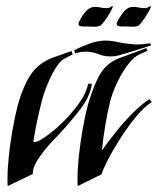

<svg xmlns="http://www.w3.org/2000/svg" viewBox="-20 -609 525 639"><path d="M363 -422Q331 -419 310 -428Q289 -437 263 -437Q248 -437 230 -431L227 -442Q251 -454 278.5 -464Q306 -474 331 -474Q347 -474 362 -471Q377 -468 393 -465Q404 -464 415 -462.5Q426 -461 438 -461Q447 -461 457.5 -462Q468 -463 479 -465L483 -458Q483 -458 467.5 -453Q452 -448 430 -441Q408 -434 389 -428.5Q370 -423 363 -422ZM239 10Q238 5 238 -2Q238 -9 238 -17Q238 -47 242.5 -90Q247 -133 255 -178.5Q263 -224 273 -262Q293 -330 315.5 -366Q338 -402 383 -418Q388 -420 401.5 -424.5Q415 -429 430 -435Q445 -441 456 -445Q467 -449 467 -449L471 -440L444 -428Q426 -420 407 -395.5Q388 -371 372 -338.5Q356 -306 347 -273Q337 -233 330 -189.5Q323 -146 319 -108Q341 -139 367 -171.5Q393 -204 421.5 -232.5Q450 -261 477 -279L485 -269Q460 -254 433 -221Q406 -188 381.5 -150Q357 -112 340 -79Q323 -46 318 -29ZM6 10Q5 5 5 -2Q5 -9 5 -17Q5 -47 9.5 -90Q14 -133 22 -178.5Q30 -224 40 -262Q60 -331 86.5 -366.5Q113 -402 158 -418Q168 -421 185 -427.5Q202 -434 218 -439L222 -428L193 -413Q175 -403 154 -363Q133 -323 119 -273Q111 -241 103.5 -206Q96 -171 91 -138Q91 -136 94 -136Q99 -136 108 -140Q117 -144 118 -145Q129 -152 144.5 -163.5Q160 -175 176 -190Q209 -220 237.5 -257.5Q266 -295 273 -329Q273 -331 279.5 -330.5Q286 -330 286 -330Q279 -286 247 -245Q215 -204 180 -166Q164 -149 147.5 -131.5Q131 -114 117 -94Q104 -77 96.5 -61Q89 -45 89 -30ZM296 -520Q289 -520 280.5 -520.5Q272 -521 264 -521H256Q236 -521 243 -536Q253 -557 266 -571.5Q279 -586 295 -586Q306 -586 315 -584Q324 -582 332 -582Q347 -582 351 -588Q355 -591 355 -587Q355 -583 347 -568.5Q339 -554 329 -540.5Q319 -527 313 -523Q304 -520 296 -520ZM424 -520Q416 -520 408 -520.5Q400 -521 392 -521H384Q363 -521 370 -536Q381 -557 393.5 -571.5Q406 -586 422 -586Q433 -586 442 -584Q451 -582 459 -582Q467 -582 472 -584Q477 -586 479 -588Q482 -591 482 -587Q482 -583 474 -569Q466 -555 456 -541Q446 -527 440 -523Q433 -520 424 -520Z"/></svg>

Font: Kings
Style: Regular
Weight: 400
Designer: Robert E. Leuschke
Foundry: Robert E. Leuschke
Version: Version 1.010; ttfautohint (v1.8.3)